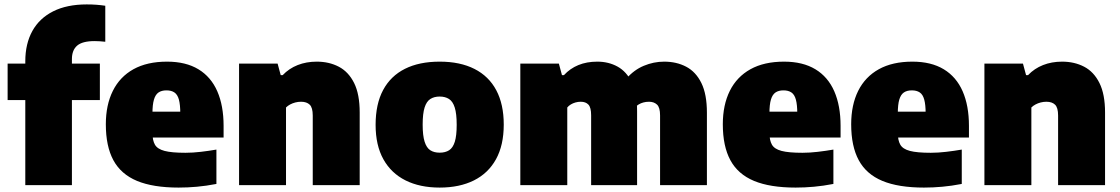

<svg xmlns="http://www.w3.org/2000/svg" viewBox="-20 -838 5067 869"><path d="M94.5 0V-560.5Q94.5 -640 126.5 -697.8Q158.5 -755.5 220.8 -786.8Q283 -818 372.5 -818Q396.5 -818 416.2 -816.5Q436 -815 456.5 -812V-649Q443 -650.5 431.8 -651.2Q420.5 -652 408 -652Q353 -652 329.2 -631.5Q305.5 -611 305.5 -570.5V0ZM14.5 -385V-550H432V-385Z M788.5 11Q673 11 600.2 -19.2Q527.5 -49.5 493.2 -112.8Q459 -176 459 -275.5Q459 -363 490.8 -426.8Q522.5 -490.5 584.2 -524.8Q646 -559 736 -559Q821 -559 878 -524.5Q935 -490 963.5 -424.8Q992 -359.5 992 -268.5V-215.5H581V-332.5H826.5L796 -324Q796 -364 789.8 -387Q783.5 -410 769.5 -419.5Q755.5 -429 733.5 -429Q711.5 -429 697.5 -419.5Q683.5 -410 676.8 -387.2Q670 -364.5 670 -324.5V-237Q670 -203 681.2 -183.2Q692.5 -163.5 724.8 -155Q757 -146.5 819.5 -146.5Q852.5 -146.5 888.8 -150.8Q925 -155 959.5 -161V-5.5Q913 3.5 871.2 7.2Q829.5 11 788.5 11Z M1062 0V-550H1236.5L1250.5 -498H1259.5Q1288 -528 1327.2 -543.5Q1366.5 -559 1413.5 -559Q1469.5 -559 1513.5 -536Q1557.5 -513 1582.8 -462.2Q1608 -411.5 1608 -329V0H1395.5V-315Q1395.5 -351 1381.8 -364.2Q1368 -377.5 1342.5 -377.5Q1329 -377.5 1316.5 -374.2Q1304 -371 1293.2 -365.2Q1282.5 -359.5 1274.5 -351.5V0Z M1970 11Q1880.5 11 1815.5 -21.5Q1750.5 -54 1715.2 -117.2Q1680 -180.5 1680 -273Q1680 -367 1714 -430.5Q1748 -494 1812.8 -526.5Q1877.5 -559 1970 -559Q2062.5 -559 2127.5 -526Q2192.5 -493 2226.2 -429.5Q2260 -366 2260 -274Q2260 -181 2225 -117.5Q2190 -54 2125 -21.5Q2060 11 1970 11ZM1970 -147Q1995.5 -147 2012.8 -158Q2030 -169 2038.5 -196.5Q2047 -224 2047 -273Q2047 -323.5 2038.2 -351.2Q2029.5 -379 2012.2 -390Q1995 -401 1970 -401Q1945 -401 1927.8 -390Q1910.5 -379 1901.8 -351.5Q1893 -324 1893 -274Q1893 -224.5 1901.8 -196.8Q1910.5 -169 1927.5 -158Q1944.5 -147 1970 -147Z M2335 0V-550H2509.5L2523.5 -498H2532.5Q2560 -528 2597.8 -543.5Q2635.5 -559 2683.5 -559Q2734.5 -559 2775.2 -536.5Q2816 -514 2839.8 -464.8Q2863.5 -415.5 2863.5 -335.5V0H2655.5V-316Q2655.5 -351.5 2643.2 -364.5Q2631 -377.5 2608.5 -377.5Q2596 -377.5 2584.5 -374.2Q2573 -371 2563.5 -365.2Q2554 -359.5 2547.5 -351.5V0ZM2967.5 0V-316Q2967.5 -351.5 2953.8 -364.5Q2940 -377.5 2917.5 -377.5Q2903.5 -377.5 2891.8 -374.2Q2880 -371 2870.5 -365.2Q2861 -359.5 2854 -351.5L2814 -481Q2849 -521.5 2893.8 -540.2Q2938.5 -559 2986 -559Q3042 -559 3085.8 -536Q3129.5 -513 3154.5 -462.2Q3179.5 -411.5 3179.5 -328V0Z M3581 11Q3465.5 11 3392.8 -19.2Q3320 -49.5 3285.8 -112.8Q3251.5 -176 3251.5 -275.5Q3251.5 -363 3283.2 -426.8Q3315 -490.5 3376.8 -524.8Q3438.5 -559 3528.5 -559Q3613.5 -559 3670.5 -524.5Q3727.5 -490 3756 -424.8Q3784.5 -359.5 3784.5 -268.5V-215.5H3373.5V-332.5H3619L3588.5 -324Q3588.5 -364 3582.2 -387Q3576 -410 3562 -419.5Q3548 -429 3526 -429Q3504 -429 3490 -419.5Q3476 -410 3469.2 -387.2Q3462.5 -364.5 3462.5 -324.5V-237Q3462.5 -203 3473.8 -183.2Q3485 -163.5 3517.2 -155Q3549.5 -146.5 3612 -146.5Q3645 -146.5 3681.2 -150.8Q3717.5 -155 3752 -161V-5.5Q3705.5 3.5 3663.8 7.2Q3622 11 3581 11Z M4162 11Q4046.5 11 3973.8 -19.2Q3901 -49.5 3866.8 -112.8Q3832.5 -176 3832.5 -275.5Q3832.5 -363 3864.2 -426.8Q3896 -490.5 3957.8 -524.8Q4019.5 -559 4109.5 -559Q4194.5 -559 4251.5 -524.5Q4308.5 -490 4337 -424.8Q4365.5 -359.5 4365.5 -268.5V-215.5H3954.5V-332.5H4200L4169.5 -324Q4169.5 -364 4163.2 -387Q4157 -410 4143 -419.5Q4129 -429 4107 -429Q4085 -429 4071 -419.5Q4057 -410 4050.2 -387.2Q4043.5 -364.5 4043.5 -324.5V-237Q4043.5 -203 4054.8 -183.2Q4066 -163.5 4098.2 -155Q4130.5 -146.5 4193 -146.5Q4226 -146.5 4262.2 -150.8Q4298.5 -155 4333 -161V-5.5Q4286.5 3.5 4244.8 7.2Q4203 11 4162 11Z M4435.5 0V-550H4610L4624 -498H4633Q4661.5 -528 4700.8 -543.5Q4740 -559 4787 -559Q4843 -559 4887 -536Q4931 -513 4956.2 -462.2Q4981.5 -411.5 4981.5 -329V0H4769V-315Q4769 -351 4755.2 -364.2Q4741.5 -377.5 4716 -377.5Q4702.5 -377.5 4690 -374.2Q4677.5 -371 4666.8 -365.2Q4656 -359.5 4648 -351.5V0Z"/></svg>

Font: Encode Sans Condensed Thin Black
Style: Regular
Weight: 900
Version: Version 3.002